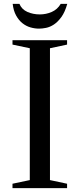

<svg xmlns="http://www.w3.org/2000/svg" viewBox="-20 -979 414 999"><path d="M135 -728V-42L45 -23V0H329V-23L240 -42V-728L329 -747V-770H45V-747ZM81 -959H46C48.7 -935 54.7 -914.7 64 -898C73.3 -881.3 84.3 -868 97 -858C109.7 -848 123.5 -840.8 138.5 -836.5C153.5 -832.2 168.3 -830 183 -830C193.7 -830 205.8 -831.3 219.5 -834C233.2 -836.7 246.8 -842.5 260.5 -851.5C274.2 -860.5 287.2 -873.5 299.5 -890.5C311.8 -907.5 322 -930.3 330 -959H296C284.7 -939.7 269.2 -925.7 249.5 -917C229.8 -908.3 209 -904 187 -904C163.7 -904 142.2 -908.3 122.5 -917C102.8 -925.7 89 -939.7 81 -959Z"/></svg>

Font: Libre Caslon Text
Style: Regular
Weight: 400
Designer: Pablo Impallari, Rodrigo Fuenzalida
Foundry: Pablo Impallari, Rodrigo Fuenzalida
Version: Version 1.000; ttfautohint (v0.93) -l 8 -r 50 -G 200 -x 14 -